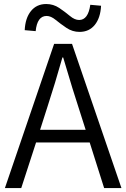

<svg xmlns="http://www.w3.org/2000/svg" viewBox="-20 -955 641 975"><path d="M438.5 -930.7 493.2 -925.8Q490.2 -864.3 461.4 -828.6Q432.6 -793 383.8 -793Q347.7 -793 317.4 -813.5Q287.1 -834 262.7 -854Q238.3 -874 216.8 -874Q168.9 -874 161.1 -796.9L105.5 -801.8Q108.4 -863.3 137.2 -898.9Q166 -934.6 214.8 -934.6Q251 -934.6 280.8 -914.6Q310.5 -894.5 335 -874Q359.4 -853.5 381.8 -853.5Q427.7 -853.5 438.5 -930.7ZM183.6 -295.9H415L377 -415Q355.5 -478.5 300.8 -663.1H296.9Q258.8 -528.3 221.7 -415ZM508.8 0 435.5 -231.4H163.1L87.9 0H4.9L254.9 -732.4H345.7L596.7 0Z"/></svg>

Font: Gen Shin Gothic Normal
Style: Regular
Weight: 300
Designer: [Source Han Sans]
Ryoko NISHIZUKA  (kana & ideographs); Paul D. Hunt (Latin, Greek & Cyrillic); Wenlong ZHANG  (bopomofo
Version: Version 1.002.20150607